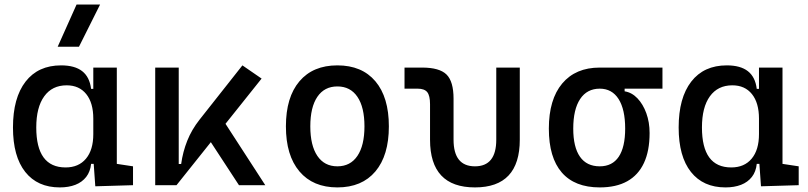

<svg xmlns="http://www.w3.org/2000/svg" viewBox="-20 -815 3556 845"><path d="M243.2 9.8Q145 9.8 91.1 -58.3Q37.1 -126.5 37.1 -253.9Q37.1 -384.3 92.5 -455.8Q147.9 -527.3 249 -527.3Q309.1 -527.3 341.8 -501.7Q374.5 -476.1 380.9 -423.8H420.9L390.6 -293Q390.6 -362.3 359.6 -400.9Q328.6 -439.5 273.4 -439.5Q209.5 -439.5 174.6 -391.1Q139.6 -342.8 139.6 -253.9Q139.6 -78.1 268.6 -78.1Q326.2 -78.1 358.4 -116.7Q390.6 -155.3 390.6 -224.6V-252L425.8 -93.8H380.9Q377.4 -59.6 359.4 -36.4Q341.3 -13.2 311.8 -1.7Q282.2 9.8 243.2 9.8ZM399.4 4.9 390.6 -119.1V-239.3L494.1 -210V-93.8L565.4 -83V0ZM390.6 -146.5V-517.6H494.1V-175.8ZM233.9 -609.4 316.9 -794.9H420.4L327.6 -609.4Z M756.8 0 738.3 -93.3H777.3Q784.7 -147 804.2 -195.8Q823.7 -244.6 858.4 -288.6L1046.9 -527.3L1131.3 -469.2ZM663.1 0V-517.6H766.6V-52.2L756.8 0ZM1031.7 0 882.3 -228.5 955.1 -296.9 1147.5 0Z M1464.8 9.8Q1357.4 9.8 1297.9 -60.5Q1238.3 -130.9 1238.3 -258.8Q1238.3 -387.2 1297.9 -457.3Q1357.4 -527.3 1464.8 -527.3Q1572.8 -527.3 1632.1 -457.3Q1691.4 -387.2 1691.4 -258.8Q1691.4 -130.9 1632.1 -60.5Q1572.8 9.8 1464.8 9.8ZM1464.8 -83Q1522 -83 1553 -128.9Q1584 -174.8 1584 -258.8Q1584 -343.3 1553 -388.9Q1522 -434.6 1464.8 -434.6Q1407.7 -434.6 1376.7 -388.9Q1345.7 -343.3 1345.7 -258.8Q1345.7 -174.8 1376.7 -128.9Q1407.7 -83 1464.8 -83Z M2070.3 9.8Q1872.6 9.8 1872.6 -200.2V-356.4Q1872.6 -394 1860.4 -409.4Q1848.1 -424.8 1817.9 -424.8H1760.3V-517.6H1837.4Q1914.1 -517.6 1945.1 -487.1Q1976.1 -456.5 1976.1 -380.9V-200.2Q1976.1 -83 2070.3 -83Q2164.1 -83 2164.1 -200.2V-517.6H2267.6V-200.2Q2267.6 9.8 2070.3 9.8Z M2619.6 9.8Q2509.3 9.8 2452.4 -55.9Q2395.5 -121.6 2395.5 -249Q2395.5 -377.4 2454.3 -447.5Q2513.2 -517.6 2619.6 -517.6L2729 -486.8V-413.1Q2760.7 -408.2 2785.4 -382.3Q2810.1 -356.4 2824.5 -316.7Q2838.9 -276.9 2838.9 -229.5Q2838.9 -150.9 2814 -97.7Q2789.1 -44.4 2740.5 -17.3Q2691.9 9.8 2619.6 9.8ZM2619.6 -83Q2674.8 -83 2703.1 -125.2Q2731.4 -167.5 2731.4 -249Q2731.4 -333.5 2702.4 -379.2Q2673.3 -424.8 2619.6 -424.8Q2563.5 -424.8 2533.2 -379.2Q2502.9 -333.5 2502.9 -249Q2502.9 -167.5 2532.5 -125.2Q2562 -83 2619.6 -83ZM2619.6 -424.8V-517.6H2895.5V-424.8Z M3172.9 9.8Q3074.7 9.8 3020.8 -58.3Q2966.8 -126.5 2966.8 -253.9Q2966.8 -384.3 3022.2 -455.8Q3077.6 -527.3 3178.7 -527.3Q3238.8 -527.3 3271.5 -501.7Q3304.2 -476.1 3310.5 -423.8H3350.6L3320.3 -293Q3320.3 -362.3 3289.3 -400.9Q3258.3 -439.5 3203.1 -439.5Q3139.2 -439.5 3104.2 -391.1Q3069.3 -342.8 3069.3 -253.9Q3069.3 -78.1 3198.2 -78.1Q3255.9 -78.1 3288.1 -116.7Q3320.3 -155.3 3320.3 -224.6V-252L3355.5 -93.8H3310.5Q3307.1 -59.6 3289.1 -36.4Q3271 -13.2 3241.5 -1.7Q3211.9 9.8 3172.9 9.8ZM3329.1 4.9 3320.3 -119.1V-239.3L3423.8 -210V-93.8L3495.1 -83V0ZM3320.3 -146.5V-517.6H3423.8V-175.8Z"/></svg>

Font: Cascadia Code
Style: Regular
Weight: 400
Designer: Aaron Bell
Foundry: Saja Typeworks
Version: Version 2404.023